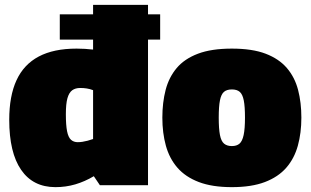

<svg xmlns="http://www.w3.org/2000/svg" viewBox="-20 -760 1278 790"><path d="M226 -597V-701H639V-597ZM391 2 366 -35Q329 -13 290 -1.5Q251 10 208 10Q116 10 67 -61Q18 -132 18 -267Q18 -365 48 -430Q78 -495 139.5 -527.5Q201 -560 295 -560Q312 -560 329.5 -559Q347 -558 363 -556V-740H589V2ZM363 -188V-389Q350 -394 337 -396Q324 -398 310 -398Q290 -398 277 -388.5Q264 -379 257.5 -356Q251 -333 251 -290Q251 -245 256 -220Q261 -195 272 -185Q283 -175 300 -175Q309 -175 319 -176.5Q329 -178 340.5 -181Q352 -184 363 -188Z M648 -276Q648 -338 661.5 -390Q675 -442 707 -480Q739 -518 794.5 -539Q850 -560 934 -560Q1018 -560 1073 -539Q1128 -518 1160.5 -480Q1193 -442 1206.5 -390Q1220 -338 1220 -276Q1220 -213 1205.5 -160.5Q1191 -108 1158 -70Q1125 -32 1070 -11Q1015 10 934 10Q853 10 798 -11Q743 -32 710 -70Q677 -108 662.5 -160.5Q648 -213 648 -276ZM880 -276Q880 -230 885 -204.5Q890 -179 902 -169Q914 -159 934 -159Q954 -159 965.5 -169Q977 -179 982.5 -204.5Q988 -230 988 -276Q988 -322 983 -347Q978 -372 966.5 -382Q955 -392 934 -392Q913 -392 901.5 -382Q890 -372 885 -347Q880 -322 880 -276Z"/></svg>

Font: Georama ExtraCondensed Thin Black
Style: Regular
Weight: 900
Version: Version 1.001